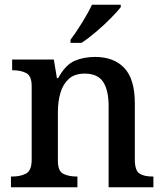

<svg xmlns="http://www.w3.org/2000/svg" viewBox="-20 -786 691 806"><path d="M26 0V-45H32Q66 -45 89.5 -57.5Q113 -70 113 -116V-424Q113 -467 90.5 -479Q68 -491 35 -491H31V-536H206L219 -458H224Q255 -514 293 -530.5Q331 -547 379 -547Q458 -547 502 -500.5Q546 -454 546 -352V-117Q546 -70 565.5 -57.5Q585 -45 619 -45H624V0H436V-341Q436 -406 413.5 -441.5Q391 -477 335 -477Q293 -477 268.5 -454.5Q244 -432 233.5 -395.5Q223 -359 223 -317V-111Q223 -68 245.5 -56.5Q268 -45 301 -45H305V0ZM276 -619Q298 -648 324 -690Q350 -732 366 -766H487V-756Q474 -739 445.5 -710Q417 -681 383.5 -652.5Q350 -624 322 -606H276Z"/></svg>

Font: Noto Serif Toto Medium
Style: Regular
Weight: 500
Designer: Monotype Design Team
Foundry: Monotype Imaging Inc.
Version: Version 2.001; ttfautohint (v1.8.4.7-5d5b)